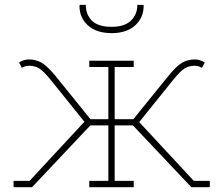

<svg xmlns="http://www.w3.org/2000/svg" viewBox="-20 -782 919 802"><path d="M36.6 0V-26.4H103.5L332.5 -273.4L193.4 -446.3Q162.6 -484.4 144.5 -495.8Q126.5 -507.3 101.6 -507.3Q84.5 -507.3 71.3 -498.5L59.6 -521Q78.6 -533.7 101.6 -533.7Q129.9 -533.7 153.8 -520Q177.7 -506.3 212.9 -463.4L357.9 -284.2H432.6V-502H353V-528.3H538.6V-502H459V-284.2H537.1L682.1 -463.4Q716.8 -506.3 740.7 -520Q764.6 -533.7 793.5 -533.7Q815.4 -533.7 835.4 -521L823.7 -498.5Q809.6 -507.3 793.5 -507.3Q768.6 -507.3 750.5 -495.8Q732.4 -484.4 701.7 -446.3L561.5 -272L789.6 -26.4H856.4V0H779.3L535.2 -258.3H459V-26.4H538.6V0H353V-26.4H432.6V-258.3H357.4L113.8 0ZM446.3 -643.6Q383.3 -643.6 347.4 -675.8Q311.5 -708 312 -758.8L313 -761.7H338.4Q338.4 -720.7 364.3 -695.3Q390.1 -669.9 446.3 -669.9Q500 -669.9 526.9 -695.8Q553.7 -721.7 553.7 -761.7H579.1L580.1 -758.8Q580.1 -708 544.4 -675.8Q508.8 -643.6 446.3 -643.6Z"/></svg>

Font: Roboto Slab Thin
Style: Regular
Weight: 100
Designer: Google
Version: Version 2.000; ttfautohint (v1.8.1.43-b0c9)